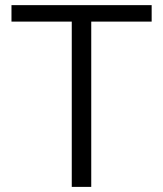

<svg xmlns="http://www.w3.org/2000/svg" viewBox="-20 -731 637 751"><path d="M573.2 -710.9V-646.5H336.9V0H260.7V-646.5H24.9V-710.9Z"/></svg>

Font: Vazirmatn UI FD Light
Style: Regular
Weight: 300
Designer: Saber Rastikerdar
Foundry: Saber Rastikerdar
Version: Version 33.003